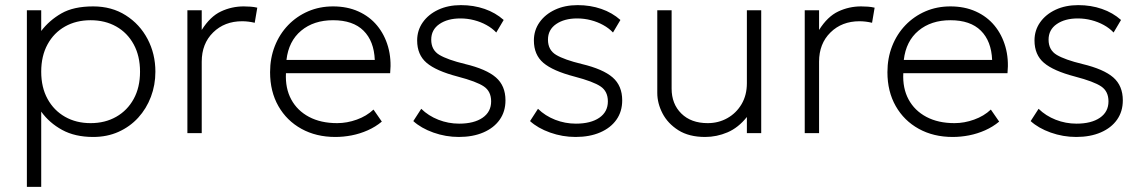

<svg xmlns="http://www.w3.org/2000/svg" viewBox="-20 -520 4463 750"><path d="M85 210V-480H141V-399Q172.5 -440.5 220 -467.8Q267.5 -495 344 -495Q416.5 -495 471.2 -460.2Q526 -425.5 556.5 -367.5Q587 -309.5 587 -240Q587 -188 569.5 -141.8Q552 -95.5 519.8 -60.2Q487.5 -25 443 -5Q398.5 15 344 15Q273 15 222.8 -12.5Q172.5 -40 141 -84V210ZM334 -39Q390.5 -39 434 -63.8Q477.5 -88.5 502.2 -133.5Q527 -178.5 527 -240Q527 -301.5 502.2 -346.8Q477.5 -392 434 -416.5Q390.5 -441 334 -441Q277.5 -441 234 -416.5Q190.5 -392 165.8 -346.8Q141 -301.5 141 -240Q141 -178.5 165.8 -133.5Q190.5 -88.5 234 -63.8Q277.5 -39 334 -39Z M712 0V-480H768V-403Q801 -455.5 843 -475.2Q885 -495 932 -495Q945 -495 958.8 -494Q972.5 -493 985 -490L975 -431Q962.5 -434 950.2 -435.5Q938 -437 926 -437Q857 -437 812.5 -393.2Q768 -349.5 768 -279V0Z M1290 15Q1215 15 1157.5 -16.8Q1100 -48.5 1067.5 -105.5Q1035 -162.5 1035 -238Q1035 -293 1053.5 -340Q1072 -387 1105.5 -421.8Q1139 -456.5 1183.8 -475.8Q1228.5 -495 1281 -495Q1336.5 -495 1380.2 -475.2Q1424 -455.5 1453.2 -420Q1482.5 -384.5 1496 -337Q1509.5 -289.5 1504 -234H1097Q1094 -175.5 1117.5 -131.8Q1141 -88 1187 -63.5Q1233 -39 1297 -39Q1335.5 -39 1373.8 -52.8Q1412 -66.5 1439 -92L1471.5 -45Q1447 -24.5 1416.5 -11Q1386 2.5 1353.8 8.8Q1321.5 15 1290 15ZM1099 -286H1444Q1441 -359.5 1400 -400.2Q1359 -441 1281 -441Q1205.5 -441 1156.5 -400.2Q1107.5 -359.5 1099 -286Z M1772.5 15Q1721 15 1672.8 -2.2Q1624.5 -19.5 1594.5 -47L1625.5 -95Q1653.5 -67.5 1692.5 -52.2Q1731.5 -37 1773.5 -37Q1831.5 -37 1865 -60Q1898.5 -83 1898.5 -124Q1898.5 -163 1870.2 -182.2Q1842 -201.5 1767.5 -221Q1683.5 -243 1646.5 -274.5Q1609.5 -306 1609.5 -362Q1609.5 -401.5 1631.5 -432.8Q1653.5 -464 1692 -482Q1730.5 -500 1780.5 -500Q1830 -500 1872.8 -485.2Q1915.5 -470.5 1947.5 -442L1918.5 -393Q1902.5 -410 1880.2 -422.2Q1858 -434.5 1832 -441.2Q1806 -448 1778.5 -448Q1728.5 -448 1696.5 -426Q1664.5 -404 1664.5 -365Q1664.5 -324.5 1696.5 -305.5Q1728.5 -286.5 1796.5 -270Q1880 -250 1917.2 -217.5Q1954.5 -185 1954.5 -128Q1954.5 -84.5 1932 -52.5Q1909.5 -20.5 1868.5 -2.8Q1827.5 15 1772.5 15Z M2228.5 15Q2177 15 2128.8 -2.2Q2080.5 -19.5 2050.5 -47L2081.5 -95Q2109.5 -67.5 2148.5 -52.2Q2187.5 -37 2229.5 -37Q2287.5 -37 2321 -60Q2354.5 -83 2354.5 -124Q2354.5 -163 2326.2 -182.2Q2298 -201.5 2223.5 -221Q2139.5 -243 2102.5 -274.5Q2065.5 -306 2065.5 -362Q2065.5 -401.5 2087.5 -432.8Q2109.5 -464 2148 -482Q2186.5 -500 2236.5 -500Q2286 -500 2328.8 -485.2Q2371.5 -470.5 2403.5 -442L2374.5 -393Q2358.5 -410 2336.2 -422.2Q2314 -434.5 2288 -441.2Q2262 -448 2234.5 -448Q2184.5 -448 2152.5 -426Q2120.5 -404 2120.5 -365Q2120.5 -324.5 2152.5 -305.5Q2184.5 -286.5 2252.5 -270Q2336 -250 2373.2 -217.5Q2410.5 -185 2410.5 -128Q2410.5 -84.5 2388 -52.5Q2365.5 -20.5 2324.5 -2.8Q2283.5 15 2228.5 15Z M2734.5 15Q2671.5 15 2630 -11.2Q2588.5 -37.5 2568 -77Q2547.5 -116.5 2547.5 -157V-480H2603.5V-174Q2603.5 -114 2641.5 -76.5Q2679.5 -39 2744.5 -39Q2786.5 -39 2821.2 -58.5Q2856 -78 2876.8 -113.2Q2897.5 -148.5 2897.5 -195V-480H2953.5V0H2897.5V-63Q2864 -21 2821.8 -3Q2779.5 15 2734.5 15Z M3123.5 0V-480H3179.5V-403Q3212.5 -455.5 3254.5 -475.2Q3296.5 -495 3343.5 -495Q3356.5 -495 3370.2 -494Q3384 -493 3396.5 -490L3386.5 -431Q3374 -434 3361.8 -435.5Q3349.5 -437 3337.5 -437Q3268.5 -437 3224 -393.2Q3179.5 -349.5 3179.5 -279V0Z M3701.5 15Q3626.5 15 3569 -16.8Q3511.5 -48.5 3479 -105.5Q3446.5 -162.5 3446.5 -238Q3446.5 -293 3465 -340Q3483.5 -387 3517 -421.8Q3550.5 -456.5 3595.2 -475.8Q3640 -495 3692.5 -495Q3748 -495 3791.8 -475.2Q3835.5 -455.5 3864.8 -420Q3894 -384.5 3907.5 -337Q3921 -289.5 3915.5 -234H3508.5Q3505.5 -175.5 3529 -131.8Q3552.5 -88 3598.5 -63.5Q3644.5 -39 3708.5 -39Q3747 -39 3785.2 -52.8Q3823.5 -66.5 3850.5 -92L3883 -45Q3858.5 -24.5 3828 -11Q3797.5 2.5 3765.2 8.8Q3733 15 3701.5 15ZM3510.5 -286H3855.5Q3852.5 -359.5 3811.5 -400.2Q3770.5 -441 3692.5 -441Q3617 -441 3568 -400.2Q3519 -359.5 3510.5 -286Z M4184 15Q4132.5 15 4084.2 -2.2Q4036 -19.5 4006 -47L4037 -95Q4065 -67.5 4104 -52.2Q4143 -37 4185 -37Q4243 -37 4276.5 -60Q4310 -83 4310 -124Q4310 -163 4281.8 -182.2Q4253.5 -201.5 4179 -221Q4095 -243 4058 -274.5Q4021 -306 4021 -362Q4021 -401.5 4043 -432.8Q4065 -464 4103.5 -482Q4142 -500 4192 -500Q4241.5 -500 4284.2 -485.2Q4327 -470.5 4359 -442L4330 -393Q4314 -410 4291.8 -422.2Q4269.5 -434.5 4243.5 -441.2Q4217.5 -448 4190 -448Q4140 -448 4108 -426Q4076 -404 4076 -365Q4076 -324.5 4108 -305.5Q4140 -286.5 4208 -270Q4291.5 -250 4328.8 -217.5Q4366 -185 4366 -128Q4366 -84.5 4343.5 -52.5Q4321 -20.5 4280 -2.8Q4239 15 4184 15Z"/></svg>

Font: Geologica Roman Thin
Style: Regular
Weight: 250
Designer: Sindre Bremnes, Frode Helland
Foundry: Monokrom Skriftforlag AS
Version: Version 1.010;gftools[0.9.28]